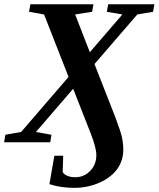

<svg xmlns="http://www.w3.org/2000/svg" viewBox="-45 -675 753 911"><path d="M125.5 -48.8 199.2 -35.6 193.4 0H-25.4L-19.5 -35.6L55.2 -48.8L280.3 -310.1L164.1 -606.4L92.8 -619.1L99.1 -654.8H398.4L392.1 -619.1L311.5 -606.4L381.3 -427.2L535.6 -606.4L461.9 -619.1L468.3 -654.8H687.5L681.2 -619.1L606.4 -606.4L403.3 -371.1L501.5 -120.6Q527.3 -52.7 533.7 -22.9Q540 6.8 540 34.7Q540 86.9 511.2 127Q482.4 167 426.8 191.7Q371.1 216.3 307.6 216.3Q242.2 216.3 189.5 198.7L212.9 64H254.9L252.4 142.1Q259.8 153.3 275.6 159.7Q291.5 166 312 166Q353.5 166 382.8 136Q412.1 106 412.1 61Q412.1 26.4 385.7 -41L302.2 -253.9Z"/></svg>

Font: Liberation Serif
Style: Bold Italic
Weight: 700
Italic angle: -16.333°
Designer: Steve Matteson
Foundry: Ascender Corporation
Version: Version 2.1.5